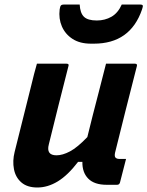

<svg xmlns="http://www.w3.org/2000/svg" viewBox="-20 -821 655 853"><path d="M144 -538H276Q288 -538 284 -527Q262 -440 240 -353.5Q218 -267 197 -180Q184 -131 231 -131Q258 -131 291 -148.5Q324 -166 368 -212Q380 -261 392 -308.5Q404 -356 418.5 -411Q433 -466 451 -538H580Q591 -538 588 -527Q563 -430 537.5 -328.5Q512 -227 491 -142Q488 -126 493 -121Q499 -115 509 -115H540L513 -10Q510 0 500 0H454Q399 0 372 -27.5Q345 -55 346 -102H327Q281 -42 236.5 -15Q192 12 146 12Q101 12 75 -10.5Q49 -33 42 -69.5Q35 -106 45 -146Q63 -220 82 -294Q101 -368 119 -442Q125 -468 131.5 -492.5Q138 -517 144 -538ZM410 -730Q446 -730 475 -746.5Q504 -763 521 -801H602Q612 -801 614 -797Q616 -793 611 -779Q559 -627 397 -627H384Q335 -627 302.5 -648Q270 -669 255 -703.5Q240 -738 245 -779Q247 -793 251 -797Q255 -801 265 -801H334Q336 -763 353 -746.5Q370 -730 410 -730Z"/></svg>

Font: Recursive Sn Lnr St
Style: Bold Italic
Weight: 700
Italic angle: -15°
Version: Version 1.079;hotconv 1.0.112;makeotfexe 2.5.65598; ttfautoh